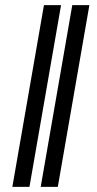

<svg xmlns="http://www.w3.org/2000/svg" viewBox="-20 -731 381 751"><path d="M218.8 -710.9 95.2 0H28.3L151.9 -710.9ZM329.6 -710.9 206.1 0H139.2L262.7 -710.9Z"/></svg>

Font: Roboto Condensed
Style: Italic
Weight: 400
Italic angle: -12°
Designer: Christian Robertson
Foundry: Google
Version: Version 3.0